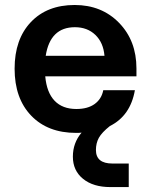

<svg xmlns="http://www.w3.org/2000/svg" viewBox="-20 -530 611 777"><path d="M39.1 -252Q39.1 -371.1 104.7 -440.4Q170.4 -509.8 282.2 -509.8Q391.6 -509.8 461.9 -437.5Q532.2 -365.2 532.2 -252.9V-221.2H163.1Q168.9 -155.8 200.9 -122.3Q232.9 -88.9 289.1 -88.9Q335 -88.9 363 -109.1Q391.1 -129.4 397.9 -165H525.9Q507.8 -61.5 424.8 -20Q392.1 5.9 380.1 27.6Q368.2 49.3 368.2 77.1Q368.2 131.8 435.1 131.8H501V227.1H426.8Q356.9 227.1 315.9 193.6Q274.9 160.2 274.9 104Q274.9 48.3 310.1 6.8Q303.2 7.8 288.1 7.8Q173.3 7.8 106.2 -62Q39.1 -131.8 39.1 -252ZM283.2 -419.9Q183.1 -419.9 165 -304.2H402.8Q398.4 -357.4 366 -388.7Q333.5 -419.9 283.2 -419.9Z"/></svg>

Font: Overused Grotesk SemiBold
Style: Regular
Weight: 600
Version: Version 0.002